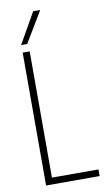

<svg xmlns="http://www.w3.org/2000/svg" viewBox="-99 -949 550 996"><g transform="rotate(-10 176.0 -451.0)"><path d="M60 0V-700H97V-35H342V0ZM59 -740 151 -902H188L91 -740Z"/></g></svg>

Font: Georama SemiCondensed ExtraLight
Style: Regular
Weight: 200
Width: 4
Designer: Jean-Baptiste Levee
Foundry: Production Type
Version: Version 1.000